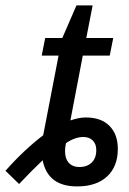

<svg xmlns="http://www.w3.org/2000/svg" viewBox="-98 -666 466 696"><path d="M-78.1 -46.9Q-12.2 -121.6 58.6 -175.8L114.3 -464.4H53.2L65.9 -528.3H127.9L179.2 -646.5H237.8L214.8 -528.3H312.5L299.8 -464.4H202.1L157.2 -229.5Q188.5 -240.2 212.9 -240.2Q268.6 -240.2 298.8 -209.7Q329.1 -179.2 329.1 -126.5Q329.1 -62 290 -26.1Q251 9.8 181.6 9.8Q75.2 9.8 56.6 -85Q17.6 -48.3 -28.8 1ZM189.5 -60.5Q217.3 -60.5 234.1 -76.4Q251 -92.3 251 -122.1Q251 -144 238.3 -156.7Q225.6 -169.4 204.1 -169.4Q173.8 -169.4 141.1 -147Q137.7 -130.9 137.7 -119.1Q137.7 -90.8 151.6 -75.7Q165.5 -60.5 189.5 -60.5Z"/></svg>

Font: Liberation Sans
Style: Italic
Weight: 400
Italic angle: -12°
Designer: Steve Matteson
Foundry: Ascender Corporation
Version: Version 2.1.5